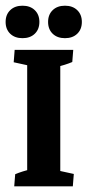

<svg xmlns="http://www.w3.org/2000/svg" viewBox="-26 -660 310 680"><path d="M70.3 -7.3V-476.6H187.5V-7.3ZM24.4 0 27.8 -43Q51.3 -53.2 88.9 -62L70.3 -12.2V-88.9H187.5V-12.2L170.4 -58.1L235.4 -43.9L231.9 0ZM233.4 -483.4 230 -440.4Q206.5 -430.2 168.9 -421.4L187.5 -471.2V-394.5H70.3V-471.2L87.4 -425.3L22.5 -439.5L25.9 -483.4ZM53.7 -524.8Q26.5 -524.8 10.2 -540.5Q-6.1 -556.2 -6.1 -582.3Q-6.1 -608.3 10.2 -624Q26.5 -639.8 53.7 -639.8Q81 -639.8 97.2 -624Q113.5 -608.3 113.5 -582.3Q113.5 -556.2 97.2 -540.5Q81 -524.8 53.7 -524.8ZM204.1 -524.8Q176.9 -524.8 160.6 -540.5Q144.3 -556.2 144.3 -582.3Q144.3 -608.3 160.6 -624Q176.9 -639.8 204.1 -639.8Q231.3 -639.8 247.6 -624Q263.9 -608.3 263.9 -582.3Q263.9 -556.2 247.6 -540.5Q231.3 -524.8 204.1 -524.8Z"/></svg>

Font: Markazi Text
Style: Regular
Weight: 400
Designer: Borna Izadpanah (Arabic designer), Fiona Ross (Arabic design director) and Florian Runge (Latin designer)
Foundry: Borna Izadpanah and Florian Runge
Version: Version 1.000